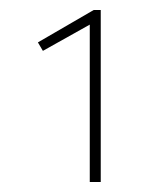

<svg xmlns="http://www.w3.org/2000/svg" viewBox="-20 -797 321 385"><path d="M160 -432V-751H166L66 -695L56 -712L168 -777H182V-432H171Q170 -432 167 -432Q164 -432 160 -432Z"/></svg>

Font: Lexend Peta Thin
Style: Regular
Weight: 250
Version: Version 1.007